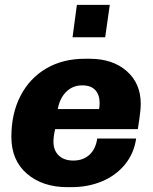

<svg xmlns="http://www.w3.org/2000/svg" viewBox="-20 -764 632 794"><path d="M562 -335Q562 -310 556.5 -273.5Q551 -237 550 -230H208Q201 -200 201 -178Q201 -142 223 -121Q245 -100 283 -100Q324 -100 350 -124Q376 -148 382 -191H543Q534 -129 496.5 -83.5Q459 -38 401.5 -14Q344 10 275 10H259Q156 10 91.5 -45.5Q27 -101 27 -198Q27 -295 65 -368Q103 -441 171.5 -481Q240 -521 331 -521H351Q446 -521 504 -470Q562 -419 562 -335ZM219 -313H390Q392 -327 392 -338Q392 -372 374 -391.5Q356 -411 320 -411Q281 -411 254 -384.5Q227 -358 219 -313ZM415 -610H280L298 -744H434Z"/></svg>

Font: Chivo ExtraBold Italic
Style: Regular
Weight: 800
Italic angle: -8.05°
Designer: Hector Gatti
Foundry: Omnibus-Type
Version: Version 1.007